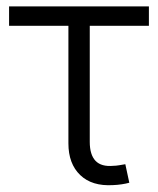

<svg xmlns="http://www.w3.org/2000/svg" viewBox="-20 -562 484 588"><path d="M326.2 4.9Q261.7 8.8 225.6 -25.9Q189.5 -60.5 189.5 -123V-482.9H7.8V-542.5H436V-482.9H254.9V-127.4Q254.9 -87.9 272.7 -69.3Q290.5 -50.8 327.1 -54.2Q334.5 -54.2 344.7 -55.9Q355 -57.6 363.8 -59.1L376 -2.4Q365.7 0.5 352.8 2.4Q339.8 4.4 326.2 4.9Z"/></svg>

Font: Inter 16pt Light
Style: Regular
Weight: 300
Version: Version 4.001;git-66647c0bb